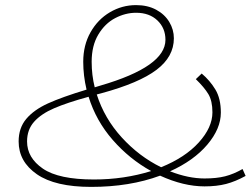

<svg xmlns="http://www.w3.org/2000/svg" viewBox="-20 -717 987 752"><path d="M781 13Q699 13 607 -29Q488 15 337 15Q196 15 124.5 -34.5Q53 -84 53 -163Q53 -216 83 -251.5Q113 -287 168 -312Q223 -337 319 -366Q306 -421 306 -475Q306 -540 334.5 -590.5Q363 -641 410.5 -669Q458 -697 513 -697Q558 -697 591.5 -679Q625 -661 643 -631Q661 -601 661 -567Q661 -495 593 -443.5Q525 -392 378 -352L359 -347Q389 -253 457 -178.5Q525 -104 611 -62Q705 -100 758.5 -159Q812 -218 812 -277Q812 -322 796 -348.5Q780 -375 747 -407L770 -429Q802 -402 823.5 -366.5Q845 -331 845 -276Q845 -213 792 -150.5Q739 -88 646 -46Q718 -18 781 -18Q828 -18 861.5 -26.5Q895 -35 930 -55L942 -28Q902 -6 865.5 3.5Q829 13 781 13ZM351 -375 374 -382Q628 -456 628 -561Q628 -607 596.5 -637Q565 -667 513 -667Q471 -667 431 -646Q391 -625 365 -581.5Q339 -538 339 -475Q339 -423 351 -375ZM572 -47Q487 -94 421.5 -169Q356 -244 327 -338Q243 -315 192 -293Q141 -271 113.5 -240Q86 -209 86 -163Q86 -99 148 -56.5Q210 -14 348 -14Q466 -14 572 -47Z"/></svg>

Font: BioRhyme Expanded ExtraLight
Style: Regular
Weight: 275
Width: 7
Designer: Aoife Mooney
Foundry: Aoife Mooney Type
Version: Version 1.000